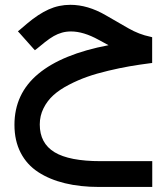

<svg xmlns="http://www.w3.org/2000/svg" viewBox="-20 -425 682 785"><path d="M423.8 -240.2 383.3 -262.2Q321.3 -296.4 270.5 -296.4Q250.5 -296.4 233.2 -291.5Q215.8 -286.6 200 -277.6Q184.1 -268.6 164.1 -252.9L129.9 -225.1L122.6 -219.7L116.2 -226.6L60.1 -289.6L53.2 -296.9L61 -303.2L90.8 -328.6Q137.2 -367.7 179 -386.5Q220.7 -405.3 267.6 -405.3Q338.9 -405.3 412.1 -362.8L504.4 -309.6Q548.8 -284.2 594.2 -274.9L602.1 -272.9V-265.1V-176.3V-167.5L593.8 -166.5Q548.3 -160.6 509 -153.8Q469.7 -147 422.4 -135.7Q375 -124.5 336.9 -111.1Q298.8 -97.7 261.2 -78.1Q223.6 -58.6 198.5 -35.9Q173.3 -13.2 158 17.6Q142.6 48.3 142.6 84Q142.6 160.6 202.9 197.3Q263.2 233.9 391.6 233.9H592.8H602.5V243.7V329.6V339.4H592.8H385.7Q308.1 339.4 245.6 324.2Q183.1 309.1 136.5 278.8Q89.8 248.5 64.5 199.5Q39.1 150.4 39.1 85.4Q39.1 -42 136.5 -123Q233.9 -204.1 423.8 -240.2Z"/></svg>

Font: Shabnam Medium WOL
Style: Medium-WOL
Weight: 500
Foundry: DejaVu fonts team - Redesigned by Saber Rastikerdar - Based on Vazir font
Version: Version 5.0.0